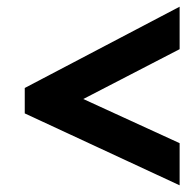

<svg xmlns="http://www.w3.org/2000/svg" viewBox="-20 -649 573 574"><path d="M517 -95 54 -310V-386L517 -629V-502L229 -353L517 -221Z"/></svg>

Font: Noto Sans Display Extra
Style: Italic
Weight: 800
Italic angle: -12°
Designer: Monotype Design Team
Foundry: Monotype Imaging Inc.
Version: Version 1.900